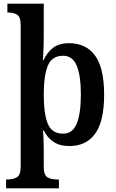

<svg xmlns="http://www.w3.org/2000/svg" viewBox="-20 -780 630 1040"><path d="M13 240V192H23Q53 192 72.5 179.5Q92 167 92 122V-643Q92 -688 73.5 -700Q55 -712 27 -712H20V-760H217V-574Q217 -554 216 -527.5Q215 -501 214 -480Q213 -459 212 -453H215Q235 -496 267.5 -521Q300 -546 354 -546Q446 -546 495 -479Q544 -412 544 -267Q544 -123 495.5 -56Q447 11 356 11Q303 11 270 -11.5Q237 -34 217 -73H213Q214 -66 215 -45Q216 -24 216.5 1Q217 26 217 45V124Q217 168 236.5 180Q256 192 286 192H299V240ZM322 -56Q373 -56 395.5 -110Q418 -164 418 -268Q418 -371 395.5 -424.5Q373 -478 322 -478Q261 -478 239 -424Q217 -370 217 -268Q217 -163 239 -109.5Q261 -56 322 -56Z"/></svg>

Font: Noto Serif Ethiopic SemiCondensed SemiBold
Style: Regular
Weight: 600
Width: 4
Designer: Monotype Design Team
Foundry: Monotype Imaging Inc.
Version: Version 2.102; ttfautohint (v1.8.4.7-5d5b)